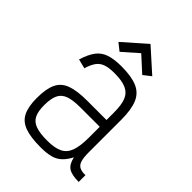

<svg xmlns="http://www.w3.org/2000/svg" viewBox="-241 -953 1083 1083"><g transform="rotate(45 300.0 -411.5)"><path d="M284 14Q204 14 157.5 -3Q111 -20 91.5 -60Q72 -100 72 -168Q72 -241 91.5 -282.5Q111 -324 157.5 -341Q204 -358 284 -358H438V-417Q438 -479 424 -513Q410 -547 376.5 -562Q343 -577 284 -577Q241 -577 214 -568Q187 -559 171 -537Q155 -515 143 -476L87 -490Q103 -543 126 -574.5Q149 -606 187 -619Q225 -632 284 -632Q364 -632 410.5 -612Q457 -592 476.5 -545Q496 -498 496 -417V-158Q496 -117 503 -94Q510 -71 527.5 -62Q545 -53 574 -54V0Q519 0 493 -16.5Q467 -33 457 -79Q439 -45 417 -24Q395 -3 363 5.5Q331 14 284 14ZM284 -39Q343 -39 376.5 -55.5Q410 -72 424 -111Q438 -150 438 -218V-304H284Q225 -304 191.5 -292Q158 -280 144 -250.5Q130 -221 130 -168Q130 -119 144 -91Q158 -63 191.5 -51Q225 -39 284 -39ZM401 -680 310 -763 218 -682 174 -717 310 -837 446 -715Z"/></g></svg>

Font: Victor Mono Thin ExtraLight
Style: Regular
Weight: 250
Monospace: yes
Version: Version 1.561;gftools[0.9.30]